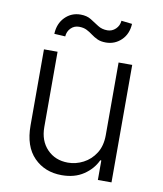

<svg xmlns="http://www.w3.org/2000/svg" viewBox="-83 -804 744 878"><g transform="rotate(10 288.5 -364.5)"><path d="M430 -208.5V-545.5H493.3V0H430V-90.6H425.1Q405.9 -48.7 364.3 -20.8Q322.8 7.1 262.8 7.1Q184.3 7.1 133.9 -44Q83.5 -95.2 83.5 -192.1V-545.5H146.7V-196Q146.7 -132.1 184.3 -93.2Q221.9 -54.3 280.9 -54.3Q317.8 -54.3 352.1 -72.1Q386.4 -89.8 408.2 -124.1Q430 -158.4 430 -208.5ZM169 -620.7 117.9 -623.6Q119.7 -671.2 149.1 -701.2Q178.6 -731.2 221.2 -731.2Q250.4 -731.2 270.2 -718.8Q290.1 -706.3 309.1 -693.9Q328.1 -681.5 353.7 -681.5Q375.4 -681.5 391.7 -697.1Q408 -712.7 409.8 -735.8L459.9 -730.1Q457.4 -682.5 427.6 -653.9Q397.7 -625.4 356.5 -625.4Q332.7 -625.4 316.8 -632.8Q300.8 -640.3 287.6 -650.2Q274.5 -660.2 259.8 -667.6Q245 -675.1 224.1 -675.1Q201.3 -675.1 185.9 -659.4Q170.5 -643.8 169 -620.7Z"/></g></svg>

Font: Inter UI Light
Style: Regular
Weight: 300
Designer: Rasmus Andersson
Foundry: rsms
Version: 3.2;8d6f07862